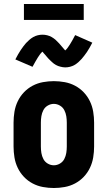

<svg xmlns="http://www.w3.org/2000/svg" viewBox="-20 -935 540 963"><path d="M250 8Q223 8 195.5 3Q168 -2 143.5 -15Q119 -28 100 -48Q81 -68 69 -93Q57 -118 52.5 -145.5Q48 -173 48 -200V-320Q48 -347 52.5 -374.5Q57 -402 69 -427Q81 -452 100 -472Q119 -492 143.5 -505Q168 -518 195.5 -523Q223 -528 250 -528Q277 -528 304.5 -523Q332 -518 356.5 -505Q381 -492 400 -472Q419 -452 431 -427Q443 -402 447.5 -374.5Q452 -347 452 -320V-200Q452 -173 447.5 -145.5Q443 -118 431 -93Q419 -68 400 -48Q381 -28 356.5 -15Q332 -2 304.5 3Q277 8 250 8ZM250 -106Q266 -106 280.5 -114.5Q295 -123 302.5 -137.5Q310 -152 312.5 -168Q315 -184 315 -200V-320Q315 -336 312.5 -352Q310 -368 302.5 -382.5Q295 -397 280.5 -405.5Q266 -414 250 -414Q234 -414 219.5 -405.5Q205 -397 197.5 -382.5Q190 -368 187.5 -352Q185 -336 185 -320V-200Q185 -184 187.5 -168Q190 -152 197.5 -137.5Q205 -123 219.5 -114.5Q234 -106 250 -106ZM307 -597Q301 -597 295 -598Q289 -599 283 -600.5Q277 -602 271.5 -604Q266 -606 260.5 -609Q255 -612 250.5 -615.5Q246 -619 241 -623.5Q236 -628 231.5 -632.5Q227 -637 223 -641Q219 -645 215.5 -649.5Q212 -654 207.5 -659Q203 -664 199 -668.5Q195 -673 193 -676Q186 -670 181 -663Q176 -656 170 -647Q164 -638 157.5 -626Q151 -614 143 -600L57 -637Q64 -650 70.5 -662Q77 -674 84 -684Q91 -694 97.5 -703Q104 -712 110.5 -719Q117 -726 126.5 -734.5Q136 -743 146.5 -749Q157 -755 169 -758Q181 -761 193 -761Q205 -761 217 -758Q229 -755 239.5 -749Q250 -743 259.5 -734.5Q269 -726 276.5 -717.5Q284 -709 292 -699.5Q300 -690 307 -682Q314 -688 319 -695Q324 -702 330 -711Q336 -720 342.5 -732Q349 -744 357 -759L443 -721Q436 -708 429.5 -696Q423 -684 416 -674Q409 -664 402.5 -655.5Q396 -647 389.5 -639.5Q383 -632 373.5 -623.5Q364 -615 353.5 -609Q343 -603 331 -600Q319 -597 307 -597ZM100 -835V-915H400V-835Z"/></svg>

Font: Iosevka Curly Heavy
Style: Regular
Weight: 900
Monospace: yes
Designer: Belleve Invis
Foundry: Belleve Invis
Version: Version 22.1.2; ttfautohint (v1.8.4)